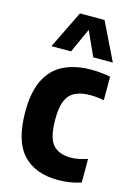

<svg xmlns="http://www.w3.org/2000/svg" viewBox="-124 -870 648 943"><g transform="rotate(15 200.5 -399.0)"><path d="M268.5 10.5Q152.5 10.5 89.8 -56.8Q27 -124 27 -273Q27 -374.5 58.8 -436.8Q90.5 -499 149 -527.2Q207.5 -555.5 288 -555.5Q340 -555.5 385 -546V-426.5Q367 -430 348.8 -431.8Q330.5 -433.5 315 -433.5Q244.5 -433.5 211.8 -398.8Q179 -364 179 -275.5Q179 -181 209.5 -146.5Q240 -112 300.5 -112Q337 -112 385 -128V-8Q357 1.5 327 6Q297 10.5 268.5 10.5ZM68 -616.5 161.5 -808H286.5L380 -616.5H280.5L224 -741L167.5 -616.5Z"/></g></svg>

Font: Encode Sans Cnd
Style: Bold
Weight: 700
Width: 3
Designer: Multiple Designers
Foundry: Impallari Type
Version: Version 3.002; ttfautohint (v1.8.3) -l 8 -r 50 -G 200 -x 14 